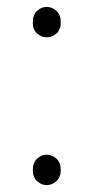

<svg xmlns="http://www.w3.org/2000/svg" viewBox="-20 -523 271 556"><path d="M115 -415Q100 -415 87.5 -426Q75 -437 75 -458Q75 -480 87.5 -491.5Q100 -503 115 -503Q131 -503 143.5 -491.5Q156 -480 156 -458Q156 -437 143.5 -426Q131 -415 115 -415ZM115 13Q100 13 87.5 1.5Q75 -10 75 -30Q75 -52 87.5 -63.5Q100 -75 115 -75Q131 -75 143.5 -63.5Q156 -52 156 -30Q156 -10 143.5 1.5Q131 13 115 13Z"/></svg>

Font: SpoqaHanSansJP-Thin
Style: Regular
Weight: 250
Designer: [Source Han Sans]
Ryoko NISHIZUKA  (kana & ideographs); Paul D. Hunt (Latin, Greek & Cyrillic); Wenlong ZHANG  (bopomofo
Foundry: Spoqa (http://bi.spoqa.com)
Version: Version 1.002.20150607